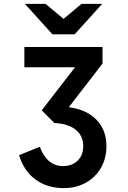

<svg xmlns="http://www.w3.org/2000/svg" viewBox="-20 -752 656 985"><path d="M307 213Q221.5 213 161.5 168.5Q101.5 124 78 44L184 1Q202 49.5 232.2 74.8Q262.5 100 303 100Q350.5 100 378.8 71.8Q407 43.5 407 -2Q407 -55.5 368.2 -86.5Q329.5 -117.5 259 -121L194 -186L365 -407H105V-511H506V-426L333 -202Q424.5 -190 475.2 -137.2Q526 -84.5 526 -2Q526 60.5 498 109Q470 157.5 420.5 185.2Q371 213 307 213ZM249 -576 108 -732H214L306 -655L398 -732H504L363 -576Z"/></svg>

Font: Overpass Mono
Style: Bold
Weight: 700
Monospace: yes
Designer: Delve Withrington, Dave Bailey
Foundry: Delve Fonts LLC
Version: Version 4.000